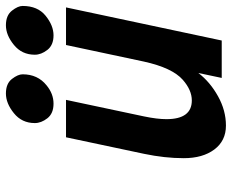

<svg xmlns="http://www.w3.org/2000/svg" viewBox="-87 -679 780 646"><g transform="rotate(-90 303.0 -356.0)"><path d="M489.7 0H363.8L380.4 -78.6Q350.1 -39.1 302.2 -12.5Q254.4 14.2 203.4 14.2Q152.3 14.2 123 -24.9Q93.8 -64 93.8 -127.7Q93.8 -191.4 108.4 -261.2L164.1 -523.9H290L234.4 -261.7Q225.1 -217.3 225.1 -186Q225.1 -100.6 288.1 -100.6Q322.8 -100.6 357.4 -130.9Q397.9 -166.5 418.9 -262.2L474.6 -523.9H601.1ZM211.9 -628.9Q211.9 -672.4 245.1 -699.2Q278.3 -726.1 311.5 -726.1Q344.7 -726.1 360.4 -705.8Q376 -685.5 376 -669.9Q376 -619.1 338.9 -589.4Q310.5 -565.9 277.3 -565.9Q244.1 -565.9 228 -586.7Q211.9 -607.4 211.9 -628.9ZM441.9 -628.9Q441.9 -672.4 474.9 -699.2Q507.8 -726.1 541 -726.1Q574.2 -726.1 590.1 -705.8Q606 -685.5 606 -669.9Q606 -619.1 573 -592.5Q540 -565.9 507.1 -565.9Q474.1 -565.9 458 -586.7Q441.9 -607.4 441.9 -628.9Z"/></g></svg>

Font: Tuffy
Style: BoldItalic
Weight: 700
Italic angle: -12°
Designer: Thatcher Ulrich, Karoly Barta, Michael Everson
Version: Version 001.271